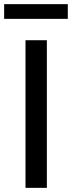

<svg xmlns="http://www.w3.org/2000/svg" viewBox="-40 -906 347 926"><path d="M83 0V-712H186V0ZM-20 -815V-886H287V-815Z"/></svg>

Font: Muli SemiBold
Style: Regular
Weight: 600
Designer: Vernon Adams
Foundry: Vernon Adams
Version: Version 2.000